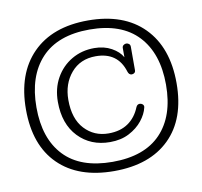

<svg xmlns="http://www.w3.org/2000/svg" viewBox="-67 -636 739 702"><g transform="rotate(-10 302.5 -285.5)"><path d="M302.7 -6.3Q170.4 -6.3 96.9 -78.6Q23.4 -150.9 23.4 -283.7Q23.4 -416.5 96.9 -491Q170.4 -565.4 302.7 -565.4Q435.5 -565.4 509 -491Q582.5 -416.5 582.5 -283.7Q582.5 -150.9 508.8 -78.6Q435.1 -6.3 302.7 -6.3ZM302.7 -40.5Q421.4 -40.5 482.4 -104.5Q543.5 -168.5 543.5 -284.7Q543.5 -401.4 482.2 -466.6Q420.9 -531.7 302.7 -531.7Q184.6 -531.7 123.5 -466.3Q62.5 -400.9 62.5 -284.7Q62.5 -168.5 123.3 -104.5Q184.1 -40.5 302.7 -40.5ZM306.2 -113.3Q234.4 -113.3 188.7 -161.1Q143.1 -209 143.1 -291Q143.1 -340.8 164.8 -379.4Q186.5 -418 223.9 -439.9Q261.2 -461.9 308.1 -461.9Q344.2 -461.9 371.8 -446.5Q399.4 -431.2 411.1 -409.7V-443.8Q411.1 -450.7 416 -454.3Q420.9 -458 426.3 -458Q431.6 -458 436.3 -454.3Q440.9 -450.7 440.9 -443.4V-356.4Q440.9 -350.1 436.8 -346.7Q432.6 -343.3 427.2 -343.3Q416.5 -343.3 412.6 -356.4Q389.6 -431.6 308.1 -431.6Q250.5 -431.6 216.3 -391.4Q182.1 -351.1 182.1 -291.5Q182.1 -221.2 217.5 -183.3Q252.9 -145.5 306.2 -145.5Q350.1 -145.5 379.2 -165.8Q408.2 -186 422.9 -222.7Q427.2 -232.4 436.5 -232.4Q441.9 -232.4 446.5 -228.8Q451.2 -225.1 451.2 -219.2Q451.2 -218.8 450.9 -218Q450.7 -217.3 450.7 -216.3Q445.3 -192.4 426.5 -168.7Q407.7 -145 377.4 -129.2Q347.2 -113.3 306.2 -113.3Z"/></g></svg>

Font: Cutive Mono
Style: Regular
Weight: 400
Designer: Vernon Adams
Foundry: Vernon Adams
Version: Version 1.110; ttfautohint (v1.8.4.7-5d5b)